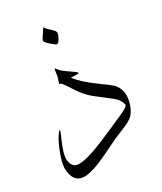

<svg xmlns="http://www.w3.org/2000/svg" viewBox="-138 -822 786 929"><g transform="rotate(-20 255.0 -358.0)"><path d="M229 -632.8Q224.6 -632.8 198.2 -648.4Q171.9 -664.6 171.9 -672.4Q171.9 -680.2 195.8 -732.4Q210.9 -717.3 231.4 -705.6Q252 -693.8 252 -682.1Q252 -670.4 245.1 -651.9Q238.3 -633.3 229 -632.8ZM441.4 -180.7Q429.7 -164.6 397 -143.6Q364.3 -122.6 336.4 -104.5Q249 -40.5 221.2 -22.9Q158.7 15.6 125 15.6Q91.3 15.6 74.7 -13.7Q58.1 -43 58.1 -74.2V-76.7Q58.1 -107.4 69.3 -158.7Q81.1 -211.4 99.1 -238.3H100.1Q102.1 -238.3 102.1 -234.4Q102.1 -229.5 91.3 -184.6Q80.6 -139.6 80.6 -112.8Q80.6 -85.9 92.8 -68.4Q104.5 -51.3 122.1 -51.3H123Q168.9 -51.3 287.1 -129.9Q314.5 -147 406.7 -209.5Q441.9 -233.9 441.9 -243.7Q441.9 -244.6 441.4 -245.6Q430.7 -272.5 402.8 -288.1Q352.5 -314.9 301.8 -341.8Q265.6 -362.3 226.6 -405.3Q187.5 -448.2 179.7 -448.7Q176.3 -448.7 173.8 -446.3Q173.8 -446.8 176.8 -464.8Q179.2 -479 179.2 -494.1L178.2 -515.6Q178.2 -526.4 180.2 -526.4Q181.6 -526.4 193.4 -515.6Q205.1 -504.9 243.2 -488.3Q280.8 -471.7 280.8 -467.3Q280.8 -463.4 270.5 -462.4Q260.3 -461.4 238.3 -458Q272.5 -424.8 344.2 -389.6Q416 -354.5 424.8 -348.1Q463.9 -317.4 463.9 -264.6Q463.9 -211.9 441.4 -180.7Z"/></g></svg>

Font: DimaThulth2
Style: Regular
Weight: 400
Designer: R.Balvardi
Foundry: R.Balvardi (R.Balvardi@gmail.com)
Version: Version 1.00;November 13, 2018;FontCreator 11.5.0.2427 64-bi